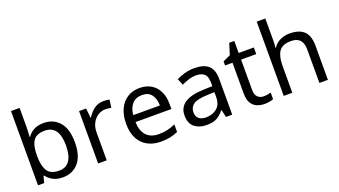

<svg xmlns="http://www.w3.org/2000/svg" viewBox="-63 -1298 3258 1846"><g transform="rotate(-20 1566.0 -375.0)"><path d="M173 -575Q173 -541 171.5 -511.5Q170 -482 168 -465H173Q196 -499 236 -522Q276 -545 339 -545Q439 -545 499.5 -475.5Q560 -406 560 -268Q560 -130 499 -60Q438 10 339 10Q276 10 236 -13Q196 -36 173 -68H166L148 0H85V-760H173ZM324 -472Q239 -472 206 -423Q173 -374 173 -271V-267Q173 -168 205.5 -115.5Q238 -63 326 -63Q398 -63 433.5 -116Q469 -169 469 -269Q469 -472 324 -472Z M950 -546Q965 -546 982.5 -544.5Q1000 -543 1013 -540L1002 -459Q989 -462 973.5 -464Q958 -466 944 -466Q903 -466 867 -443.5Q831 -421 809.5 -380.5Q788 -340 788 -286V0H700V-536H772L782 -438H786Q812 -482 853 -514Q894 -546 950 -546Z M1320 -546Q1389 -546 1438.5 -516Q1488 -486 1514.5 -431.5Q1541 -377 1541 -304V-251H1174Q1176 -160 1220.5 -112.5Q1265 -65 1345 -65Q1396 -65 1435.5 -74.5Q1475 -84 1517 -102V-25Q1476 -7 1436 1.5Q1396 10 1341 10Q1265 10 1206.5 -21Q1148 -52 1115.5 -113.5Q1083 -175 1083 -264Q1083 -352 1112.5 -415Q1142 -478 1195.5 -512Q1249 -546 1320 -546ZM1319 -474Q1256 -474 1219.5 -433.5Q1183 -393 1176 -321H1449Q1448 -389 1417 -431.5Q1386 -474 1319 -474Z M1880 -545Q1978 -545 2025 -502Q2072 -459 2072 -365V0H2008L1991 -76H1987Q1952 -32 1913.5 -11Q1875 10 1807 10Q1734 10 1686 -28.5Q1638 -67 1638 -149Q1638 -229 1701 -272.5Q1764 -316 1895 -320L1986 -323V-355Q1986 -422 1957 -448Q1928 -474 1875 -474Q1833 -474 1795 -461.5Q1757 -449 1724 -433L1697 -499Q1732 -518 1780 -531.5Q1828 -545 1880 -545ZM1906 -259Q1806 -255 1767.5 -227Q1729 -199 1729 -148Q1729 -103 1756.5 -82Q1784 -61 1827 -61Q1895 -61 1940 -98.5Q1985 -136 1985 -214V-262Z M2417 -62Q2437 -62 2458 -65.5Q2479 -69 2492 -73V-6Q2478 1 2452 5.5Q2426 10 2402 10Q2360 10 2324.5 -4.5Q2289 -19 2267 -55Q2245 -91 2245 -156V-468H2169V-510L2246 -545L2281 -659H2333V-536H2488V-468H2333V-158Q2333 -109 2356.5 -85.5Q2380 -62 2417 -62Z M2687 -537Q2687 -497 2682 -462H2688Q2714 -503 2758.5 -524Q2803 -545 2855 -545Q2953 -545 3002 -498.5Q3051 -452 3051 -349V0H2964V-343Q2964 -472 2844 -472Q2754 -472 2720.5 -421.5Q2687 -371 2687 -277V0H2599V-760H2687Z"/></g></svg>

Font: Noto Sans Nag Mundari
Style: Regular
Weight: 400
Designer: Muthu Nedumaran
Version: Version 1.000; ttfautohint (v1.8.4.7-5d5b)